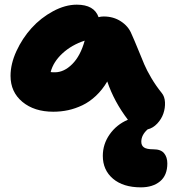

<svg xmlns="http://www.w3.org/2000/svg" viewBox="-20 -537 744 818"><path d="M207 -61Q126 -61 75.4 -103Q24.9 -145 24.9 -213.9Q24.9 -264.6 50 -319.3Q75.2 -374 114.5 -417.5Q153.8 -460.9 205.8 -489Q257.8 -517.1 307.1 -517.1Q381.3 -517.1 399.9 -463.9Q410.2 -466.8 421.9 -466.8Q463.4 -466.8 495.1 -446Q526.9 -425.3 540 -393.1Q551.8 -367.2 568.4 -326.4Q585 -285.6 595 -262Q605 -238.3 624.5 -205.1Q644 -171.9 668.9 -141.1Q681.6 -126 682.9 -101.3Q684.1 -76.7 676 -53.2Q668 -29.8 649.9 -10.5Q631.8 8.8 608.9 14.2Q582 38.1 582 66.9Q582 83 593.5 91.1Q605 99.1 633.8 99.1Q665.5 99.1 679.2 116Q692.9 132.8 692.9 159.2Q692.9 210 661.9 235.6Q630.9 261.2 580.1 261.2Q504.9 261.2 461.4 224.4Q418 187.5 418 127Q418 77.1 447.3 35.4Q476.6 -6.3 524.9 -26.9Q466.3 -103.5 437 -189.9Q416 -154.3 388.7 -128.7Q361.3 -103 331.1 -88.6Q300.8 -74.2 270.3 -67.6Q239.7 -61 207 -61ZM213.9 -229Q252.9 -229 287.8 -263.9Q322.8 -298.8 340.8 -363.8Q285.2 -345.7 246.1 -309.6Q207 -273.4 195.8 -230Q201.7 -229 213.9 -229Z"/></svg>

Font: Shantell Sans Irregular Bouncy
Style: Regular
Weight: 800
Designer: Stephen Nixon, Anya Danilova, Shantell Martin
Foundry: Arrow Type
Version: Version 1.006;[9816181b4]